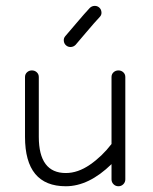

<svg xmlns="http://www.w3.org/2000/svg" viewBox="-20 -641 533 668"><path d="M368 -17V-70Q289 7 209 7Q67 7 67 -165V-373Q67 -383 74 -389.5Q81 -396 91 -396Q101 -396 108 -389.5Q115 -383 115 -373V-165Q115 -39 209 -39Q251 -39 293 -68Q335 -97 368 -140V-373Q368 -383 375 -389.5Q382 -396 392 -396Q402 -396 409 -389.5Q416 -383 416 -373V-17Q416 -7 409 0Q402 7 392 7Q382 7 375 0Q368 -7 368 -17ZM207 -515Q215 -524 245 -559.5Q275 -595 292 -613Q299 -620 308.5 -620.5Q318 -621 325 -615Q332 -609 333 -599Q334 -589 327 -582Q310 -564 280 -528.5Q250 -493 243 -485Q236 -478 226.5 -477.5Q217 -477 210 -483Q203 -489 202 -498.5Q201 -508 207 -515Z"/></svg>

Font: Hoogli
Style: Regular
Weight: 400
Designer: Anand Singh Naorem
Foundry: Brand New Type
Version: Version 1.00 b007